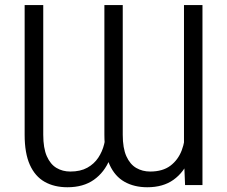

<svg xmlns="http://www.w3.org/2000/svg" viewBox="-20 -748 917 776"><path d="M723.6 -106.9V-727.5H798.3V0H728ZM729 -223.6 764.2 -224.1Q765.6 -157.2 744.6 -104.5Q723.6 -51.8 681.4 -21.5Q639.2 8.8 575.2 8.8Q522.5 8.8 483.4 -13.2Q444.3 -35.2 423.1 -81.8Q401.9 -128.4 401.9 -203.1V-727.5H476.1V-203.1Q476.1 -149.4 490.7 -116.7Q505.4 -84 530.5 -69.3Q555.7 -54.7 586.9 -54.7Q637.2 -54.7 668.5 -78.1Q699.7 -101.6 714.4 -140.1Q729 -178.7 729 -223.6ZM408.2 -223.6 443.4 -224.1Q444.8 -157.2 423.6 -104.5Q402.3 -51.8 359.6 -21.5Q316.9 8.8 252.4 8.8Q199.2 8.8 160.4 -13.2Q121.6 -35.2 100.6 -82Q79.6 -128.9 79.6 -203.1V-727.5H154.8V-203.1Q154.8 -149.4 169.2 -116.7Q183.6 -84 208.3 -69.3Q232.9 -54.7 264.2 -54.7Q305.2 -54.7 332.8 -70.1Q360.4 -85.4 377 -110.4Q393.6 -135.3 400.9 -165Q408.2 -194.8 408.2 -223.6Z"/></svg>

Font: Inter 16pt Light
Style: Regular
Weight: 300
Version: Version 4.001;git-66647c0bb